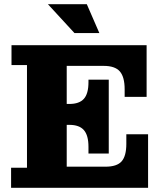

<svg xmlns="http://www.w3.org/2000/svg" viewBox="-20 -898 794 918"><path d="M33 0V-96H109V-587H35V-682H299V0ZM299 0V-101H688V0ZM403 -196Q403 -251 381 -276Q359 -301 312 -301H500V-164H403ZM299 -301V-401H500V-301ZM484 -101Q539 -101 561.5 -126.5Q584 -152 584 -210V-256H688V-101ZM312 -401Q359 -401 381 -425.5Q403 -450 403 -505V-517H500V-401ZM299 -583V-682H681V-583ZM576 -471Q576 -530 553 -556.5Q530 -583 476 -583H681V-435H576ZM336 -740 209 -878H395L455 -740Z"/></svg>

Font: Montagu Slab 24pt
Style: Bold
Weight: 700
Designer: Florian Karsten
Foundry: Florian Karsten
Version: Version 1.000